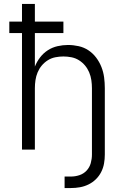

<svg xmlns="http://www.w3.org/2000/svg" viewBox="-20 -755 640 969"><path d="M306 194V136H338Q360 136 381 129Q402 122 417 106Q432 90 438 68.5Q444 47 444 25V-310Q444 -330 441 -350.5Q438 -371 430 -390Q422 -409 409 -424.5Q396 -440 378.5 -451Q361 -462 340.5 -466Q320 -470 300 -470Q280 -470 259.5 -466Q239 -462 221.5 -451Q204 -440 191 -424.5Q178 -409 170 -390Q162 -371 159 -350.5Q156 -330 156 -310V0H91V-588H27V-646H91V-735H156V-646H300V-588H156V-419Q166 -444 182.5 -465.5Q199 -487 221.5 -501.5Q244 -516 270.5 -522Q297 -528 323 -528Q350 -528 377 -522Q404 -516 426.5 -501Q449 -486 465.5 -464Q482 -442 492 -416.5Q502 -391 505.5 -364Q509 -337 509 -310V25Q509 48 505 70.5Q501 93 490.5 113.5Q480 134 463.5 150Q447 166 426.5 176Q406 186 383.5 190Q361 194 338 194Z"/></svg>

Font: Iosevka Aile Custom Light
Style: Regular
Weight: 300
Designer: Belleve Invis
Foundry: Belleve Invis
Version: Version 17.0.2; ttfautohint (v1.8.3)